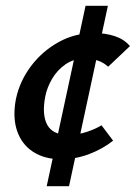

<svg xmlns="http://www.w3.org/2000/svg" viewBox="-20 -542 468 662"><path d="M190 7Q133 7 93.5 -19Q54 -45 38.5 -92Q23 -139 35 -201Q48 -262 86.5 -313.5Q125 -365 181.5 -396.5Q238 -428 304 -428Q345 -428 377 -417Q409 -406 428 -383L353 -312Q335 -328 314.5 -334Q294 -340 273 -340Q234 -340 205.5 -320Q177 -300 159.5 -270Q142 -240 136 -209Q124 -146 143 -111.5Q162 -77 214 -77Q248 -77 278.5 -87Q309 -97 330 -110L370 -57Q335 -29 288 -11Q241 7 190 7ZM141 100 275 -522H352L218 100Z"/></svg>

Font: Ysabeau Infant
Style: Bold Italic
Weight: 700
Italic angle: -12°
Designer: Christian Thalmann (Catharsis Fonts)
Version: Version 2.001;gftools[0.9.30]; featfreeze: ss01,ss02,lnum